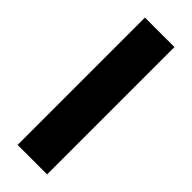

<svg xmlns="http://www.w3.org/2000/svg" viewBox="-224 -682 704 704"><g transform="rotate(45 128.0 -330.0)"><path d="M51.5 0V-660.3H204.5V0Z"/></g></svg>

Font: Anek Gujarati Medium
Style: Regular
Weight: 500
Designer: Mrunmayee Ghaisas (Gujarati), Yesha Goshar (Latin)
Foundry: Ek Type
Version: Version 1.003